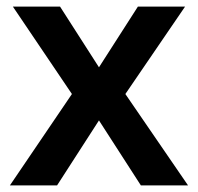

<svg xmlns="http://www.w3.org/2000/svg" viewBox="-20 -562 600 582"><path d="M198 -277 19 -542H162L280 -358L398 -542H541L360 -277L550 0H407L280 -197L153 0H10Z"/></svg>

Font: Noto Sans Armenian SemiBold
Style: Regular
Weight: 600
Designer: Monotype Design Team
Foundry: Monotype Imaging Inc.
Version: Version 2.007